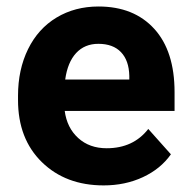

<svg xmlns="http://www.w3.org/2000/svg" viewBox="-20 -558 581 588"><path d="M297.4 9.8Q181.2 9.8 108.2 -61.5Q35.2 -132.8 35.2 -251.5V-265.1Q35.2 -344.7 65.9 -407.5Q96.7 -470.2 153.1 -504.2Q209.5 -538.1 281.7 -538.1Q390.1 -538.1 452.4 -469.7Q514.6 -401.4 514.6 -275.9V-218.3H178.2Q185.1 -166.5 219.5 -135.3Q253.9 -104 306.6 -104Q388.2 -104 434.1 -163.1L503.4 -85.4Q471.7 -40.5 417.5 -15.4Q363.3 9.8 297.4 9.8ZM281.2 -423.8Q239.3 -423.8 213.1 -395.5Q187 -367.2 179.7 -314.5H376V-325.7Q375 -372.6 350.6 -398.2Q326.2 -423.8 281.2 -423.8Z"/></svg>

Font: Vazir FD-UI
Style: Bold-FD-UI
Weight: 700
Designer: Saber Rastikerdar
Foundry: Saber Rastikerdar
Version: Version 30.0.0